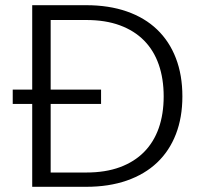

<svg xmlns="http://www.w3.org/2000/svg" viewBox="-20 -719 770 739"><path d="M312 -699Q399 -699 468 -675Q537 -651 584.5 -605.5Q632 -560 657 -495Q682 -430 682 -348Q682 -267 657 -202.5Q632 -138 584.5 -93Q537 -48 468 -24Q399 0 312 0H104V-319H29V-374H104V-699ZM312 -55Q386 -55 441.5 -75.5Q497 -96 534.5 -134Q572 -172 591 -226Q610 -280 610 -348Q610 -416 591 -470.5Q572 -525 534.5 -563Q497 -601 441.5 -621.5Q386 -642 312 -642H175V-374H369V-319H175V-55Z"/></svg>

Font: SVN-Poppins Light
Style: Regular
Weight: 300
Designer: Ninad Kale (Devanagari), Jonny Pinhorn (Latin)
Foundry: Indian Type Foundry
Version: Version 3.002 2017; ttfautohint (v1.8.3)